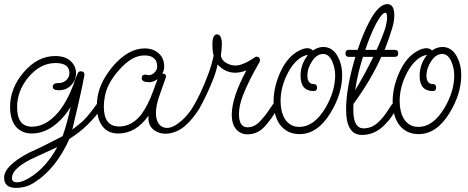

<svg xmlns="http://www.w3.org/2000/svg" viewBox="-38 -642 2270 932"><path d="M39 270Q-18 270 -18 220Q-18 163 103 99Q159 75 266 19Q286 -37 305 -123Q277 -77 241 -46Q183 6 116 6Q71 6 42 -24Q11 -58 11 -123Q11 -213 75 -289Q143 -370 230 -370Q279 -370 305 -345.5Q331 -321 331 -287Q331 -254 308 -229Q285 -204 247 -204Q218 -204 218 -221Q218 -239 247 -239Q270 -239 284.5 -253.5Q299 -268 299 -287Q299 -336 232 -336Q157 -336 99 -266Q45 -200 45 -122Q45 -27 117 -27Q184 -27 243 -95Q285 -144 319 -232Q324 -253 340 -288Q345 -296 353 -296Q372 -296 372 -279L362 -227Q355 -192 342.5 -138.5Q330 -85 313 -13Q333 -28 357.5 -48.5Q382 -69 418 -118Q421 -123 430 -134.5Q439 -146 446 -146Q457 -146 457 -135Q457 -130 456.5 -125Q456 -120 452 -114Q428 -77 388.5 -38Q349 1 299 32Q234 177 130 243Q90 270 39 270ZM45 243Q69 243 107 220Q186 171 240 72Q218 82 186.5 96.5Q155 111 112 131Q20 178 20 222Q20 243 45 243Z M766 7Q729 7 704 -15.5Q679 -38 683 -81Q622 6 536 6Q481 6 454 -37Q432 -71 432 -129Q432 -140 433 -151.5Q434 -163 436 -174Q443 -214 463 -251.5Q483 -289 515 -326Q587 -407 664 -407Q705 -407 732 -383.5Q759 -360 759 -318Q759 -301 750 -285Q771 -284 767 -266L735 -175Q719 -130 719 -93Q719 -59 733.5 -40Q748 -21 773 -21Q787 -21 804 -29Q821 -37 843 -56Q858 -69 871.5 -85Q885 -101 895 -117Q901 -126 908 -134.5Q915 -143 922 -143Q934 -143 934 -130Q934 -125 932.5 -120.5Q931 -116 929 -114Q916 -93 900 -73Q884 -53 866 -36Q842 -14 816 -3.5Q790 7 766 7ZM466 -124Q466 -28 540 -28Q603 -28 649 -88Q663 -107 678 -136Q693 -165 707 -204Q711 -214 715.5 -227.5Q720 -241 727 -258Q707 -243 686 -243Q650 -243 650 -263Q650 -280 667 -280Q670 -280 675.5 -278.5Q681 -277 684 -277Q699 -277 712 -290Q725 -303 725 -318Q725 -373 663 -373Q601 -373 539 -301Q480 -235 470 -168Q468 -157 467 -146Q466 -135 466 -124Z M1163 10Q1130 10 1108.5 -14.5Q1087 -39 1087 -85Q1087 -169 1158 -300Q1128 -289 1104 -289Q1055 -289 1018 -329Q1012 -296 996.5 -256.5Q981 -217 963 -179.5Q945 -142 929 -114Q925 -106 919 -104Q913 -102 910 -102Q895 -102 895 -117Q915 -149 935 -191.5Q955 -234 972.5 -281Q990 -328 999 -372Q993 -396 993 -426Q993 -475 1015 -475Q1039 -475 1039 -426Q1039 -415 1037.5 -401Q1036 -387 1034 -371Q1038 -350 1059.5 -337Q1081 -324 1105 -324Q1139 -324 1192 -359Q1203 -367 1205 -367Q1224 -367 1224 -349Q1224 -347 1223.5 -345Q1223 -343 1222 -341Q1197 -298 1177 -258.5Q1157 -219 1142 -181Q1122 -130 1122 -88Q1122 -24 1164 -24Q1197 -24 1224.5 -53.5Q1252 -83 1274 -117Q1279 -125 1288.5 -138Q1298 -151 1305 -151Q1310 -151 1312.5 -149Q1315 -147 1315 -139Q1315 -134 1312.5 -125Q1310 -116 1308 -114Q1281 -65 1246.5 -27.5Q1212 10 1163 10Z M1416 9Q1353 9 1318 -41Q1290 -84 1290 -150Q1290 -218 1322 -290Q1357 -368 1415 -397Q1437 -408 1453 -408Q1470 -408 1481 -397Q1506 -414 1531 -414Q1578 -414 1603 -365Q1623 -327 1623 -278Q1623 -187 1567 -95Q1504 9 1416 9ZM1415 -26Q1486 -26 1541 -117Q1589 -198 1589 -277Q1589 -310 1575 -343Q1559 -380 1531 -380Q1500 -380 1477 -345Q1454 -310 1454 -276Q1454 -234 1485 -234Q1501 -234 1501 -217Q1501 -200 1485 -200Q1421 -200 1421 -274Q1421 -330 1456 -374Q1455 -375 1453 -375Q1448 -375 1430 -367Q1383 -341 1352 -273Q1324 -213 1324 -151Q1324 -101 1344 -66Q1369 -26 1415 -26Z M1719 13Q1642 13 1642 -111Q1642 -215 1687 -366H1655Q1639 -366 1639 -383Q1639 -400 1655 -400H1698Q1711 -439 1725 -473Q1739 -507 1754 -535Q1799 -622 1842 -622Q1876 -622 1876 -568Q1876 -539 1866 -506Q1859 -483 1850 -456.5Q1841 -430 1829 -400H1878Q1895 -400 1895 -383Q1895 -366 1878 -366H1813Q1762 -252 1678 -138Q1677 -130 1677 -122.5Q1677 -115 1677 -108Q1677 -19 1727 -19Q1766 -19 1796.5 -47Q1827 -75 1852 -117Q1862 -134 1869 -140Q1876 -146 1880 -146Q1892 -146 1892 -131Q1892 -129 1889.5 -121.5Q1887 -114 1885 -112Q1856 -57 1814 -22Q1772 13 1719 13ZM1735 -400H1790Q1806 -435 1816.5 -462Q1827 -489 1833 -508Q1841 -538 1841 -558Q1841 -580 1832 -580Q1816 -580 1787 -526Q1774 -501 1761 -469.5Q1748 -438 1735 -400ZM1686 -204Q1709 -242 1731 -282.5Q1753 -323 1774 -366H1724Q1711 -326 1701.5 -285.5Q1692 -245 1686 -204Z M1994 9Q1931 9 1896 -41Q1868 -84 1868 -150Q1868 -218 1900 -290Q1935 -368 1993 -397Q2015 -408 2031 -408Q2048 -408 2059 -397Q2084 -414 2109 -414Q2156 -414 2181 -365Q2201 -327 2201 -278Q2201 -187 2145 -95Q2082 9 1994 9ZM1993 -26Q2064 -26 2119 -117Q2167 -198 2167 -277Q2167 -310 2153 -343Q2137 -380 2109 -380Q2078 -380 2055 -345Q2032 -310 2032 -276Q2032 -234 2063 -234Q2079 -234 2079 -217Q2079 -200 2063 -200Q1999 -200 1999 -274Q1999 -330 2034 -374Q2033 -375 2031 -375Q2026 -375 2008 -367Q1961 -341 1930 -273Q1902 -213 1902 -151Q1902 -101 1922 -66Q1947 -26 1993 -26Z"/></svg>

Font: Send Flowers
Style: Regular
Weight: 400
Designer: Robert E. Leuschke
Foundry: Robert E. Leuschke
Version: Version 1.010; ttfautohint (v1.8.4.7-5d5b)